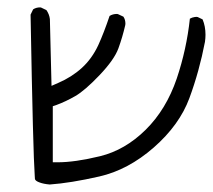

<svg xmlns="http://www.w3.org/2000/svg" viewBox="-20 -387 571 515"><path d="M531.2 -293.9Q531.2 -316.4 523.4 -335L510.3 -341.3Q508.8 -341.8 506.8 -341.8Q504.9 -341.8 502 -341.3Q495.1 -340.3 489.3 -336.9Q480.5 -254.9 454.1 -176.3Q425.8 -93.3 370.6 -38.8Q315.4 15.6 248.3 32Q181.2 48.3 134.8 48.3H121.6V-102.1L130.4 -105Q156.7 -114.7 182.1 -129.4Q207.5 -144 247.1 -185.5Q286.6 -227.1 297.6 -257.3Q308.6 -287.6 315.9 -319.3Q316.4 -321.3 316.4 -323.2Q316.4 -334.5 311 -342.3L296.4 -349.1Q294.9 -349.6 293.9 -349.6Q282.2 -349.6 273.9 -344.2Q258.8 -299.3 243.7 -266.1Q226.6 -229.5 199.5 -204.8Q172.4 -180.2 136.2 -164.6L118.2 -156.7L113.8 -335.9Q112.3 -348.6 104.5 -359.9L90.3 -366.7Q88.9 -367.2 87.9 -367.2Q76.7 -367.2 68.8 -361.8L62 -347.7Q68.8 26.9 73.2 85L73.7 93.3Q75.2 98.6 86.4 102.5Q96.7 106.4 113.3 107.9Q168.9 104 246.3 86.4Q323.7 68.8 392.6 8.5Q461.4 -51.8 488 -123.8Q514.6 -195.8 529.8 -274.9Q531.2 -284.7 531.2 -293.9Z"/></svg>

Font: NaikaiFont
Style: ExtraLight
Weight: 200
Version: Version 1.89